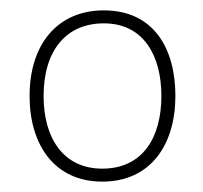

<svg xmlns="http://www.w3.org/2000/svg" viewBox="-20 -745 392 370"><path d="M318 -560C318 -652 276 -725 180 -725C92 -725 37 -661 37 -560C37 -466 85 -395 177 -395C271 -395 318 -467 318 -560ZM64 -560C64 -647 107 -700 180 -700C258 -700 291 -636 291 -560C291 -480 255 -420 177 -420C102 -420 64 -479 64 -560Z"/></svg>

Font: Noto Sans Syriac Eastern Thin
Style: Regular
Weight: 100
Designer: Patrick Giasson and the Monotype Design Team
Foundry: Monotype Imaging Inc.
Version: Version 3.001